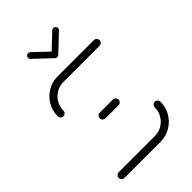

<svg xmlns="http://www.w3.org/2000/svg" viewBox="-207 -758 836 836"><g transform="rotate(-45 210.5 -340.5)"><path d="M374.1 -141.1Q381.1 -141.1 386.3 -135.9Q391.5 -130.7 391.5 -123.3Q391.5 -90 375 -61.7Q358.5 -33.3 330.2 -16.7Q301.9 0 268.5 0H45.9Q38.5 0 33.3 -5.2Q28.1 -10.4 28.1 -17.8Q28.1 -24.8 33.3 -30Q38.5 -35.2 45.9 -35.2H268.5Q292.2 -35.2 312.4 -47Q332.6 -58.9 344.4 -79.1Q356.3 -99.3 356.3 -123.3Q356.3 -130.7 361.5 -135.9Q366.7 -141.1 374.1 -141.1ZM268.9 -259.3Q268.9 -252.2 263.7 -247Q258.5 -241.9 251.1 -241.9H170.7Q163.7 -241.9 158.5 -247Q153.3 -252.2 153.3 -259.3Q153.3 -266.7 158.5 -271.9Q163.7 -277 170.7 -277H251.1Q258.5 -277 263.7 -271.9Q268.9 -266.7 268.9 -259.3ZM47.8 -377.8Q40.4 -377.8 35.2 -382.8Q30 -387.8 30 -395.2Q30 -428.5 46.5 -456.9Q63 -485.2 91.3 -501.9Q119.6 -518.5 153 -518.5H375.6Q383 -518.5 388.1 -513.3Q393.3 -508.1 393.3 -501.1Q393.3 -493.7 388.1 -488.5Q383 -483.3 375.6 -483.3H153Q129.3 -483.3 109.1 -471.5Q88.9 -459.6 77 -439.4Q65.2 -419.3 65.2 -395.2Q65.2 -388.1 60.2 -383Q55.2 -377.8 47.8 -377.8ZM118.5 -666.3Q118.5 -672.2 122.8 -676.5Q127 -680.7 133.3 -680.7Q138.9 -680.7 143.3 -677L220.7 -603.7Q225.6 -599.6 225.6 -593.3Q225.6 -587.4 221.3 -583Q217 -578.5 210.7 -578.5Q204.8 -578.5 200.7 -582.6L123.3 -655.6Q118.5 -659.6 118.5 -666.3ZM288.1 -680.7Q294.4 -680.7 298.7 -676.5Q303 -672.2 303 -666.3Q303 -659.6 298.1 -655.6L221.5 -583L201.5 -604.4L278.1 -676.7Q282.2 -680.7 288.1 -680.7Z"/></g></svg>

Font: 26F Galaxy Sans Light
Style: Regular
Weight: 300
Designer: C₂₉H₂₅N₃O₅
Version: Version 1.100